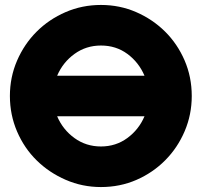

<svg xmlns="http://www.w3.org/2000/svg" viewBox="-20 -756 815 776"><path d="M20 -368Q20 -444 49 -511Q78 -578 128 -628Q178 -678 245 -707Q312 -736 388 -736Q464 -736 530.5 -707Q597 -678 647 -628.5Q697 -579 726 -512Q755 -445 755 -368Q755 -293 726.5 -226Q698 -159 648 -108.5Q598 -58 531.5 -29Q465 0 388 0Q313 0 246 -29Q179 -58 128.5 -107.5Q78 -157 49 -224.5Q20 -292 20 -368ZM564 -450Q541 -504 495 -538Q449 -572 388 -572Q328 -572 281 -538Q234 -504 211 -450ZM211 -286Q234 -232 281 -198Q328 -164 388 -164Q448 -164 494.5 -198Q541 -232 564 -286Z"/></svg>

Font: Aoudax Cyrillic
Style: Regular
Weight: 400
Designer: William Zhang
Foundry: William Zhang
Version: Version 1.00 June 4, 2021, initial release